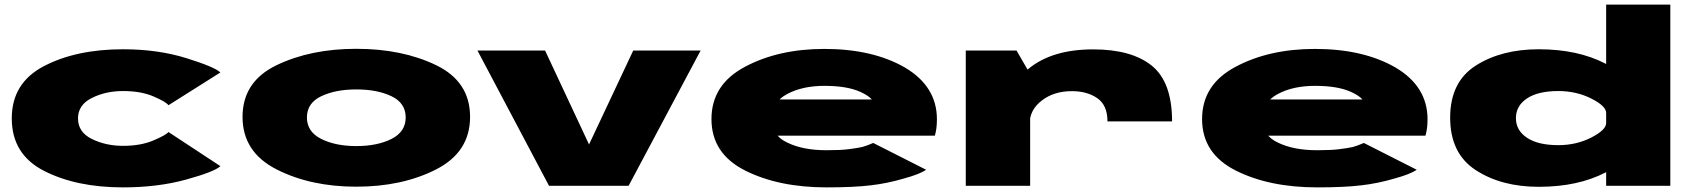

<svg xmlns="http://www.w3.org/2000/svg" viewBox="-20 -805 7358 832"><path d="M513 7Q664 7 787 -27Q910 -61 935 -85L710 -233Q700 -220 645 -196.5Q590 -173 513 -173Q439 -173 378.5 -202.5Q318 -232 318 -292Q318 -350.5 378 -380.5Q438 -410.5 513 -410.5Q591 -410.5 645.5 -387Q700 -363.5 710 -349L935 -491Q910 -515 787 -553.2Q664 -591.5 513 -591.5Q311 -591.5 171 -518.8Q31 -446 31 -292Q31 -136 171 -64.5Q311 7 513 7Z M1524 4Q1723 4 1870 -71Q2017 -146 2017 -298.5Q2017 -451.5 1870 -522.5Q1723 -593.5 1524 -593.5Q1326 -593.5 1178.5 -522.5Q1031 -451.5 1031 -298.5Q1031 -146 1178.5 -71Q1326 4 1524 4ZM1524 -172Q1434 -172 1372 -203Q1310 -234 1310 -296Q1310 -358.5 1372 -388Q1434 -417.5 1524 -417.5Q1615 -417.5 1676.5 -388Q1738 -358.5 1738 -296Q1738 -234 1676.5 -203Q1615 -172 1524 -172Z M2359 0H2704L3016 -586H2724L2532.5 -179L2342 -586H2049Z M3562 7V-154Q3460 -154 3393 -186.5Q3325 -217 3325 -288Q3325 -363 3391 -397.5Q3457 -433 3553 -433Q3651 -433 3709 -406.5Q3743 -391 3758 -374H3301V-217H4031Q4040 -247 4040 -288Q4040 -430 3902 -512Q3762 -593 3552 -593Q3354 -593 3209 -516Q3063 -439 3063 -289Q3063 -139 3210 -65.5Q3355 7 3562 7ZM3562 -154V7Q3682 7 3753.5 -2Q3824 -10 3895.5 -31Q3967 -50.5 3993 -69.5L3764 -185.5Q3739 -174.5 3716.5 -168Q3693 -163 3657.5 -158.5Q3623 -154 3562 -154Z M4779 -279H5059Q5059 -449 4971.5 -520Q4884 -591 4717 -591Q4540 -591 4438.2 -508Q4336.5 -425 4336.5 -359L4442 -270Q4442 -329 4494.5 -369.5Q4547 -410 4625 -410Q4691 -410 4735 -379.5Q4779 -349 4779 -279ZM4165 0H4444V-484L4385 -586H4165Z M5688 7V-154Q5586 -154 5519 -186.5Q5451 -217 5451 -288Q5451 -363 5517 -397.5Q5583 -433 5679 -433Q5777 -433 5835 -406.5Q5869 -391 5884 -374H5427V-217H6157Q6166 -247 6166 -288Q6166 -430 6028 -512Q5888 -593 5678 -593Q5480 -593 5335 -516Q5189 -439 5189 -289Q5189 -139 5336 -65.5Q5481 7 5688 7ZM5688 -154V7Q5808 7 5879.5 -2Q5950 -10 6021.5 -31Q6093 -50.5 6119 -69.5L5890 -185.5Q5865 -174.5 5842.5 -168Q5819 -163 5783.5 -158.5Q5749 -154 5688 -154Z M6940 0H7218V-785H6940V-78ZM6648 4.5Q6817 4.5 6936.5 -57.2Q7056 -119 7056 -151L6940 -272Q6940 -242 6875.5 -209Q6811 -176 6733 -176Q6645 -176 6597 -208Q6549 -240 6549 -293Q6549 -346.5 6597 -378.5Q6645 -410.5 6733 -410.5Q6811 -410.5 6875.5 -378Q6940 -345.5 6940 -315.5L7056 -435.5Q7056 -467.5 6936.5 -529.5Q6817 -591.5 6648 -591.5Q6486 -591.5 6375 -520.8Q6264 -450 6264 -295Q6264 -140 6375 -67.8Q6486 4.5 6648 4.5Z"/></svg>

Font: Anybody ExtraExpanded Black
Style: Regular
Weight: 900
Width: 8
Version: Version 1.113;gftools[0.9.25]